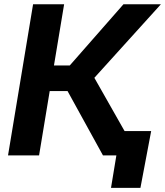

<svg xmlns="http://www.w3.org/2000/svg" viewBox="-20 -748 794 924"><path d="M18.6 0 139.2 -727.5H288.6L239.7 -433.1H315.9L574.2 -727.5H754.4L434.1 -373.5L646 0H475.6L305.2 -309.6H219.2L168 0ZM514.2 156.2 540 0H498L517.6 -117.2H707.5L655.8 156.2Z"/></svg>

Font: Inter 18pt
Style: Bold Italic
Weight: 700
Italic angle: -9.3988°
Designer: Rasmus Andersson
Foundry: rsms
Version: Version 4.001;git-66647c0bb